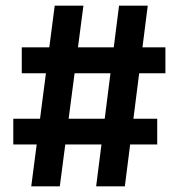

<svg xmlns="http://www.w3.org/2000/svg" viewBox="-20 -659 632 679"><path d="M90.5 0 173.5 -639H275L191.5 0ZM27 -148V-239H536V-148ZM320 0 401 -639H502.5L421.5 0ZM57 -400V-491.5H565V-400Z"/></svg>

Font: Anek Bangla SemiBold
Style: Regular
Weight: 600
Designer: Sulekha Rajkumar (Bangla), Yesha Goshar (Latin)
Foundry: Ek Type
Version: Version 1.003